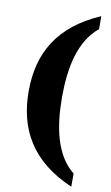

<svg xmlns="http://www.w3.org/2000/svg" viewBox="-100 -827 589 1020"><g transform="rotate(10 194.5 -317.0)"><path d="M361 143V72C259 -9 230 -159 230 -318C230 -476 259 -624 361 -707V-777C138 -681 50 -523 50 -318C50 -113 138 47 361 143Z"/></g></svg>

Font: Noto Serif Georgian Condensed Black
Style: Regular
Weight: 900
Width: 3
Designer: Monotype Design Team, Akaki Razmadze
Foundry: Google LLC
Version: Version 2.003